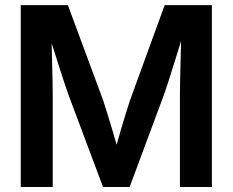

<svg xmlns="http://www.w3.org/2000/svg" viewBox="-20 -748 931 768"><path d="M63 0V-727.5H251.5L392.6 -346.7Q399.4 -325.7 408.9 -295.2Q418.5 -264.6 428.5 -231Q438.5 -197.3 447.3 -166.3Q456.1 -135.3 461.9 -113.8H431.2Q437 -134.8 445.6 -165.8Q454.1 -196.8 464.1 -230.7Q474.1 -264.6 483.6 -295.2Q493.2 -325.7 500 -346.7L638.7 -727.5H827.6V0H699.7V-370.1Q699.7 -394 700.4 -426Q701.2 -458 702.1 -493.7Q703.1 -529.3 703.9 -565.7Q704.6 -602.1 705.1 -635.3H719.7Q708.5 -598.1 696.8 -559.8Q685.1 -521.5 673.8 -485.8Q662.6 -450.2 653.1 -420.4Q643.6 -390.6 636.2 -370.1L498.5 0H392.1L253.4 -370.1Q246.1 -390.6 236.3 -420.2Q226.6 -449.7 215.1 -485.4Q203.6 -521 191.7 -559.3Q179.7 -597.7 167.5 -635.3H185.5Q186 -602.5 186.8 -566.2Q187.5 -529.8 188.5 -494.1Q189.5 -458.5 190.2 -426.5Q190.9 -394.5 190.9 -370.1V0Z"/></svg>

Font: Inter 28pt SemiBold
Style: Regular
Weight: 600
Designer: Rasmus Andersson
Foundry: rsms
Version: Version 4.001;git-66647c0bb